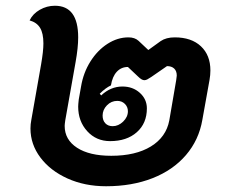

<svg xmlns="http://www.w3.org/2000/svg" viewBox="-20 -639 783 668"><path d="M86 -192Q86 -207 89 -222L123 -415Q131 -461 131 -488Q131 -523 119.5 -542Q108 -561 83 -568Q94 -591 118.5 -605Q143 -619 171 -619Q252 -619 252 -509Q252 -473 243 -423L207 -220Q205 -206 205 -201Q205 -153 248 -125Q291 -97 367 -97Q452 -97 505 -129.5Q558 -162 569 -220L593 -360Q595 -372 595 -376Q595 -392 586 -400.5Q577 -409 561 -409L506 -371Q497 -365 492 -362.5Q487 -360 482 -360Q473 -360 460 -373L425 -406Q402 -406 386.5 -389.5Q371 -373 366 -342Q347 -333 327 -313L332 -307Q365 -338 406 -338Q442 -338 466.5 -316Q491 -294 491 -262Q491 -210 456 -179Q421 -148 363 -148Q315 -148 283.5 -182.5Q252 -217 252 -268Q252 -275 254 -293L262 -338Q270 -386 294.5 -425Q319 -464 354 -486.5Q389 -509 427 -509Q449 -509 462 -497L496 -465L539 -496Q558 -509 588 -509Q646 -509 679 -478Q712 -447 712 -394Q712 -378 709 -361L684 -222Q672 -152 627 -99.5Q582 -47 510.5 -19Q439 9 349 9Q275 9 215 -18Q155 -45 120.5 -91Q86 -137 86 -192ZM425 -252Q425 -267 414.5 -277.5Q404 -288 388 -288Q367 -288 352 -272.5Q337 -257 337 -237Q337 -220 346.5 -210Q356 -200 372 -200Q392 -200 408.5 -216Q425 -232 425 -252Z"/></svg>

Font: K2D
Style: Bold Italic
Weight: 700
Italic angle: -10°
Designer: Katatrad Aksorn Co.,Ltd.
Foundry: Cadson Demak Co.,Ltd.
Version: Version 1.000; ttfautohint (v1.6)